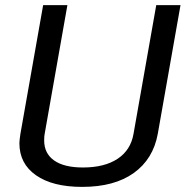

<svg xmlns="http://www.w3.org/2000/svg" viewBox="-20 -720 727 752"><path d="M56 -159Q56 -170 60 -196L149 -700H244L155 -196Q153 -187 153 -170Q153 -119 192 -91.5Q231 -64 305 -64Q389 -64 440.5 -98Q492 -132 503 -196L592 -700H687L598 -196Q580 -97 504 -42.5Q428 12 302 12Q186 12 121 -33.5Q56 -79 56 -159Z"/></svg>

Font: KoHo Medium
Style: Italic
Weight: 500
Italic angle: -10°
Designer: Cadson Demak & Katatrad Team
Foundry: Cadson Demak Co.,Ltd.
Version: Version 1.000